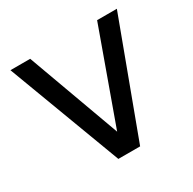

<svg xmlns="http://www.w3.org/2000/svg" viewBox="-130 -685 828 825"><g transform="rotate(-30 284.0 -272.0)"><path d="M548 -553 339 9H231L20 -553H118L285 -95L450 -553Z"/></g></svg>

Font: Biryani
Style: Regular
Weight: 400
Designer: Dan Reynolds and Mathieu Réguer
Foundry: Dan Reynolds and Mathieu Réguer
Version: Version 1.004; ttfautohint (v1.1) -l 5 -r 5 -G 72 -x 0 -D la